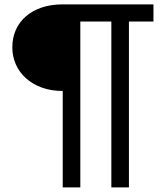

<svg xmlns="http://www.w3.org/2000/svg" viewBox="-20 -736 740 857"><path d="M665 -640H555.5V100.5H477V-640H338.5V100.5H260V-330Q208 -330 166.5 -345.2Q125 -360.5 95.8 -386.8Q66.5 -413 50.8 -448.5Q35 -484 35 -524.5Q35 -567.5 50.8 -602.8Q66.5 -638 95.8 -663.2Q125 -688.5 166.5 -702.5Q208 -716.5 260 -716.5H665Z"/></svg>

Font: Lato 2
Style: Regular
Weight: 400
Designer: Lukasz Dziedzic with Adam Twardoch and Botio Nikoltchev
Foundry: tyPoland Lukasz Dziedzic
Version: Version 2.015; 2015-08-06; http://www.latofonts.com/